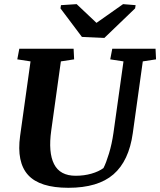

<svg xmlns="http://www.w3.org/2000/svg" viewBox="-20 -896 773 927"><path d="M337.9 -609.4 273.9 -599.6 227.5 -266.6Q212.4 -160.2 241 -103.8Q269.5 -47.4 345.2 -47.4Q386.2 -47.4 421.6 -57.6Q457 -67.9 479.5 -84.5Q492.2 -108.9 506.1 -154.5Q520 -200.2 527.8 -254.4L576.2 -599.6L512.2 -609.4L522 -660.6H731L733.4 -609.4L669.4 -599.6L621.1 -252.9Q602.5 -119.1 527.8 -54.2Q453.1 10.7 310.1 10.7Q171.9 10.7 115.7 -51Q59.6 -112.8 77.1 -239.7L127.4 -599.6L63.5 -609.4L73.2 -660.6H335.4ZM274.4 -871.1 350.1 -876 445.8 -785.6 574.2 -876 634.8 -871.1 632.3 -855.5 483.9 -712.9 375.5 -717.8 272 -855.5Z"/></svg>

Font: Noticia Text
Style: Bold Italic
Weight: 700
Italic angle: -8°
Designer: JM Sole
Foundry: JM Sole
Version: Version 1.003